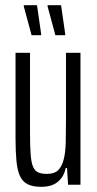

<svg xmlns="http://www.w3.org/2000/svg" viewBox="-20 -714 375 742"><path d="M139 8Q107 8 87 -2Q67 -12 57 -34Q47 -56 43.5 -92.5Q40 -129 40 -182V-510H96V-200Q96 -149 98.5 -117Q101 -85 108 -69Q115 -53 128 -47.5Q141 -42 162 -42Q190 -42 204.5 -56Q219 -70 226 -97Q233 -124 234 -163.5Q235 -203 235 -252V-510H291V0H243L239 -65H234Q230 -44 218.5 -27.5Q207 -11 188 -1.5Q169 8 139 8ZM232 -578H194L164 -689V-694H216L232 -583ZM139 -578H102L72 -689V-694H123L139 -583Z"/></svg>

Font: Saira UltraCondensed
Style: Regular
Weight: 400
Width: 1
Designer: Hector Gatti with collaboration of the Omnibus-Type team
Foundry: Omnibus-Type
Version: Version 1.101